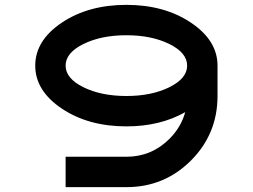

<svg xmlns="http://www.w3.org/2000/svg" viewBox="-20 -770 1040 790"><path d="M500 -625Q396.5 -625 323.2 -588.9Q250 -552.7 250 -500Q250 -447.3 323.2 -411.1Q396.5 -375 500 -375Q603.5 -375 676.8 -411.1Q750 -447.3 750 -500Q750 -552.7 676.8 -588.9Q603.5 -625 500 -625ZM742.2 -308.6Q638.7 -250 500 -250Q343.8 -250 234.4 -323.2Q125 -396.5 125 -500Q125 -603.5 234.4 -676.8Q343.8 -750 500 -750Q656.2 -750 765.6 -676.8Q875 -603.5 875 -500V-375Q875 -218.8 765.6 -109.4Q656.2 0 500 0H250V-125H500Q603.5 -125 677.7 -199.2Q724.6 -246.1 742.2 -308.6Z"/></svg>

Font: Xanmono
Style: Regular
Weight: 400
Designer: GGBotNet
Foundry: GGBotNet
Version: 1.00